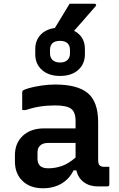

<svg xmlns="http://www.w3.org/2000/svg" viewBox="-20 -999 640 1029"><path d="M353 -979H486Q492 -979 494.5 -974.5Q497 -970 492 -965Q469 -939 453.5 -921Q438 -903 421 -883.5Q404 -864 377 -834Q435 -804 435 -736V-708Q435 -656 399 -624Q363 -592 302 -592Q241 -592 205 -624Q169 -656 169 -708V-736Q169 -782 197 -812Q225 -842 274 -849Q294 -882 313 -913Q332 -944 353 -979ZM302 -780Q248 -780 248 -731V-712Q248 -691 262 -677Q277 -664 302 -664Q327 -664 341 -677Q355 -690 355 -712V-731Q355 -754 343 -766Q329 -780 302 -780ZM506 -344V-141Q506 -120 514 -113Q522 -105 538 -105H566V-11Q566 0 555 0H504Q460 0 429.5 -22.5Q399 -45 389 -86H374Q352 -40 309.5 -15Q267 10 210 10Q141 10 100.5 -29.5Q60 -69 60 -133V-167Q60 -232 102.5 -271.5Q145 -311 217 -311H385V-350Q385 -399 360.5 -416.5Q336 -434 275 -434Q232 -434 194 -428Q156 -422 116 -409H99V-503Q99 -510 102 -513Q108 -519 134.5 -526.5Q161 -534 199 -540Q237 -546 275 -546Q396 -546 451 -499.5Q506 -453 506 -344ZM181 -148Q181 -97 238 -97Q277 -97 313 -110Q349 -123 385 -155V-233H238Q209 -233 194 -218Q181 -205 181 -182Z"/></svg>

Font: Recursive Mn Lnr St SmB
Style: Regular
Weight: 600
Monospace: yes
Version: Version 1.079;hotconv 1.0.112;makeotfexe 2.5.65598; ttfautoh